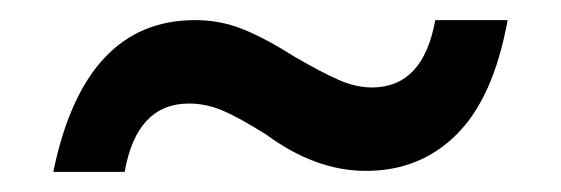

<svg xmlns="http://www.w3.org/2000/svg" viewBox="-20 -415 558 191"><path d="M104 -244H33Q64 -395 174 -395Q199 -395 221.5 -386Q244 -377 274 -358Q300 -343 317 -335.5Q334 -328 350 -328Q401 -328 413 -395H485Q471 -318 434.5 -281.5Q398 -245 344 -245Q294 -245 245 -281Q218 -298 201.5 -305Q185 -312 168 -312Q116 -312 104 -244Z"/></svg>

Font: Ulagadi Sans
Style: Regular
Weight: 400
Designer: Ninad Kale (Devanagari), Jonny Pinhorn (Latin)
Foundry: Indian Type Foundry
Version: Version 3.01;March 29, 2020;FontCreator 12.0.0.2522 64-bit; 